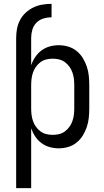

<svg xmlns="http://www.w3.org/2000/svg" viewBox="-20 -763 540 998"><path d="M64 -566Q64 -590 68.5 -614Q73 -638 84.5 -659.5Q96 -681 114 -697.5Q132 -714 154 -724.5Q176 -735 200 -739Q224 -743 248 -743V-673Q226 -673 205 -666.5Q184 -660 169 -644.5Q154 -629 148 -608Q142 -587 142 -566ZM64 215V-566H142V-424Q150 -447 163.5 -467Q177 -487 196 -501Q215 -515 238 -521.5Q261 -528 285 -528Q310 -528 334 -521Q358 -514 377.5 -498.5Q397 -483 410 -462Q423 -441 431 -417.5Q439 -394 441.5 -369.5Q444 -345 444 -320V-200Q444 -175 441.5 -150.5Q439 -126 431 -102.5Q423 -79 410 -58Q397 -37 377.5 -21.5Q358 -6 334 1Q310 8 285 8Q261 8 238 1.5Q215 -5 196 -19Q177 -33 163.5 -53Q150 -73 142 -96V215ZM254 -62Q271 -62 287.5 -66Q304 -70 317.5 -80Q331 -90 341 -104Q351 -118 356.5 -134Q362 -150 364 -166.5Q366 -183 366 -200V-320Q366 -337 364 -353.5Q362 -370 356.5 -386Q351 -402 341 -416Q331 -430 317.5 -440Q304 -450 287.5 -454Q271 -458 254 -458Q237 -458 220.5 -454Q204 -450 190.5 -440Q177 -430 167 -416Q157 -402 151.5 -386Q146 -370 144 -353.5Q142 -337 142 -320V-200Q142 -183 144 -166.5Q146 -150 151.5 -134Q157 -118 167 -104Q177 -90 190.5 -80Q204 -70 220.5 -66Q237 -62 254 -62Z"/></svg>

Font: HulyMono
Style: Regular
Weight: 400
Monospace: yes
Designer: Belleve Invis
Foundry: Belleve Invis
Version: Version 33.2.5; ttfautohint (v1.8.4)